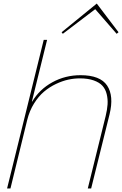

<svg xmlns="http://www.w3.org/2000/svg" viewBox="-20 -1065 690 1085"><path d="M599.1 -418.9 495.1 0H476.1L577.1 -409.2Q585.9 -445.3 587.9 -475.1Q589.8 -504.9 583 -533Q576.2 -561 559.1 -580.1Q542 -599.1 509.5 -610.6Q477.1 -622.1 431.2 -622.1Q399.4 -622.1 366.2 -615Q333 -607.9 296.4 -590.6Q259.8 -573.2 228.8 -547.1Q197.8 -521 172.1 -479.7Q146.5 -438.5 133.8 -387.2L39.1 0H20L227.1 -839.8H246.1L160.2 -491.2H162.1Q203.1 -560.1 275.9 -600.1Q348.6 -640.1 435.1 -640.1Q546.4 -640.1 585.4 -581.5Q624.5 -522.9 599.1 -418.9ZM526.9 -1044.9 649.9 -882.8 639.2 -874 518.1 -1013.2 335 -874 328.1 -882.8Z"/></svg>

Font: Sinkin Sans 100 Thin Italic
Style: Regular
Weight: 100
Italic angle: -112°
Designer: Keith Bates
Foundry: K-Type
Version: Sinkin Sans (version 1.0)  by Keith Bates   •   © 2014   www